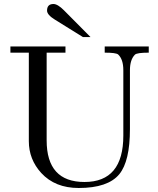

<svg xmlns="http://www.w3.org/2000/svg" viewBox="-20 -924 787 959"><path d="M723 -692V-661Q664 -661 654 -651Q629 -626 629 -573V-279Q629 -119 576 -54Q519 15 373 15Q255 15 186 -60Q124 -128 124 -219V-661H32V-692H307V-661H213V-223Q213 -15 402 -15Q596 -15 596 -247V-573Q596 -628 570 -652Q559 -661 503 -661V-692ZM299 -873 432 -739H394L254 -826Q215 -850 215 -871Q215 -904 247 -904Q268 -904 299 -873Z"/></svg>

Font: GFS Didot
Style: Regular
Weight: 400
Designer: Takis Katsoulidis and George D. Matthiopoulos
Foundry: Takis Katsoulidis and George D. Matthiopoulos
Version: Version 1.0